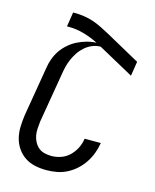

<svg xmlns="http://www.w3.org/2000/svg" viewBox="-112 -812 724 896"><g transform="rotate(15 250.0 -363.5)"><path d="M198 8Q169 8 142 2Q115 -4 93.5 -18.5Q72 -33 57 -55Q42 -77 35.5 -103.5Q29 -130 30 -158Q31 -186 35 -214L75 -452Q78 -474 86 -496.5Q94 -519 107.5 -539Q121 -559 140 -575.5Q159 -592 180 -602.5Q201 -613 224 -619.5Q247 -626 271 -627Q237 -644 201 -654.5Q165 -665 126 -665H118L129 -735H137Q160 -735 183 -731.5Q206 -728 227 -721Q248 -714 268 -704Q288 -694 307 -684L477 -590L466 -520L295 -614H292Q273 -614 254 -606Q235 -598 219 -584Q203 -570 191.5 -552.5Q180 -535 172 -516.5Q164 -498 159.5 -479Q155 -460 152 -440L112 -203Q110 -186 109 -168.5Q108 -151 111 -135Q114 -119 122 -104.5Q130 -90 142 -80Q154 -70 170.5 -66Q187 -62 204 -62Q227 -62 250 -70Q273 -78 290.5 -95Q308 -112 319 -134Q330 -156 333 -179L334 -180H412L411 -178Q407 -153 398 -129Q389 -105 374.5 -83Q360 -61 340 -43Q320 -25 296.5 -13Q273 -1 247.5 3.5Q222 8 198 8Z"/></g></svg>

Font: Iosevka
Style: Italic
Weight: 400
Italic angle: -9°
Monospace: yes
Designer: Belleve Invis
Foundry: Belleve Invis
Version: Version 32.5.0; ttfautohint (v1.8.4)